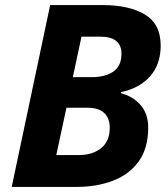

<svg xmlns="http://www.w3.org/2000/svg" viewBox="-20 -734 660 754"><path d="M26 0 177 -714H385Q487 -714 549 -677Q611 -640 611 -555Q611 -482 570 -435Q529 -388 455 -372V-368Q504 -355 533 -320.5Q562 -286 562 -233Q562 -152 525 -100.5Q488 -49 424 -24.5Q360 0 281 0ZM266 -431H339Q392 -431 424.5 -452.5Q457 -474 457 -523Q457 -590 374 -590H300ZM201 -125H289Q344 -125 377.5 -152.5Q411 -180 411 -232Q411 -270 389 -290.5Q367 -311 322 -311H241Z"/></svg>

Font: BC Sans
Style: Bold Italic
Weight: 700
Italic angle: -12°
Designer: Monotype Design Team
Province of B.C.
Foundry: Monotype Imaging Inc.
Version: Version 2.000;GOOG;noto-source:20170915:90ef993387c0